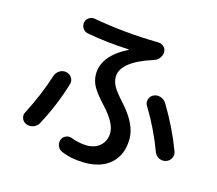

<svg xmlns="http://www.w3.org/2000/svg" viewBox="-111 -896 1221 1078"><g transform="rotate(15 500.0 -357.5)"><path d="M740.2 -423.8Q759.8 -433.6 780.8 -427.2Q801.8 -420.9 814.5 -402.3Q888.7 -280.3 936.5 -153.3Q944.3 -133.8 935.1 -114.3Q925.8 -94.7 904.8 -87.9Q883.8 -81.1 864.3 -90.8Q844.7 -100.6 836.9 -121.1Q790 -247.1 721.7 -358.4Q710.9 -375 716.8 -395Q722.7 -415 740.2 -423.8ZM93.8 -84Q75.2 -91.8 67.9 -110.8Q60.5 -129.9 71.3 -148.4Q131.8 -264.6 170.9 -386.7Q177.7 -406.2 195.8 -417.5Q213.9 -428.7 235.4 -424.8Q256.8 -419.9 267.6 -402.3Q278.3 -384.8 272.5 -365.2Q233.4 -234.4 167 -110.4Q157.2 -91.8 136.2 -84Q115.2 -76.2 93.8 -84ZM693.4 -618.2Q510.7 -560.5 509.8 -471.7Q509.8 -443.4 524.9 -416Q540 -388.7 584 -340.8Q674.8 -240.2 674.8 -155.3Q674.8 -63.5 619.1 -11.7Q563.5 40 464.8 40Q391.6 40 330.1 14.6Q311.5 7.8 303.2 -11.2Q294.9 -30.3 301.8 -49.8Q307.6 -66.4 325.2 -74.2Q342.8 -82 360.4 -75.2Q406.2 -57.6 450.2 -56.6Q501 -56.6 531.2 -85Q561.5 -113.3 561.5 -160.2Q561.5 -216.8 484.4 -299.8Q435.5 -352.5 417 -386.2Q398.4 -419.9 398.4 -457Q398.4 -564.5 540 -635.7Q541 -635.7 541 -637.7Q541 -638.7 540 -638.7Q410.2 -644.5 294.9 -666Q276.4 -669.9 266.1 -685.5Q255.9 -701.2 258.8 -719.7Q261.7 -737.3 277.3 -748Q293 -758.8 310.5 -755.9Q491.2 -722.7 689.5 -719.7Q708 -719.7 722.2 -707Q736.3 -694.3 736.3 -675.3Q736.3 -656.2 724.1 -640.1Q711.9 -624 693.4 -618.2Z"/></g></svg>

Font: Rounded Mgen+ 2p medium
Style: Regular
Weight: 500
Designer: [Source Han Sans]
Ryoko NISHIZUKA  (kana & ideographs); Paul D. Hunt (Latin, Greek & Cyrillic); Wenlong ZHANG  (bopomofo
Version: Version 1.059.20150602